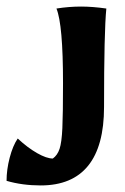

<svg xmlns="http://www.w3.org/2000/svg" viewBox="-35 -553 382 585"><path d="M-15 -2Q-15 -36 -5.5 -72.5Q4 -109 19 -131Q49 -103 78 -86.5Q107 -70 126 -70Q140 -80 146.5 -99.5Q153 -119 155 -162.5Q157 -206 157 -300Q157 -478 137 -527Q175 -533 212 -533Q247 -533 289 -527Q282 -458 282 -227Q282 -108 233.5 -48Q185 12 89 12Q33 12 -15 -2Z"/></svg>

Font: Mirza
Style: Bold
Weight: 700
Designer: Arabic design by Kourosh Beigpour, Latin design by Eduardo Tunni, engineering by Lasse Fister
Version: Version 1.0010g